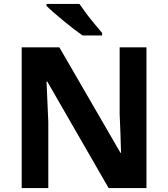

<svg xmlns="http://www.w3.org/2000/svg" viewBox="-20 -954 853 974"><path d="M723 0H531L220 -540H216Q218 -489 220.5 -438Q223 -387 225 -336V0H90V-714H281L591 -179H594Q593 -229 591 -278Q589 -327 587 -376V-714H723ZM383 -934Q398 -912 418.5 -884.5Q439 -857 460.5 -831.5Q482 -806 498 -787V-774H399Q380 -787 354.5 -806.5Q329 -826 302.5 -848Q276 -870 253 -890Q230 -910 216 -924V-934Z"/></svg>

Font: Noto Sans IKEA
Style: Bold
Weight: 600
Designer: Monotype Design Team
Foundry: Monotype Imaging Inc.
Version: Version 2.001